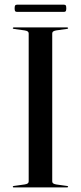

<svg xmlns="http://www.w3.org/2000/svg" viewBox="-20 -820 354 840"><path d="M208.5 -26.5Q208.5 -20.5 213 -17.5Q217.5 -14.5 226 -13L272.5 -6.5Q278 -6 278 -3Q278 -2 276.8 -1Q275.5 0 273.5 0H40.5Q38 0 37 -1Q36 -2 36 -3Q36 -6 41 -6.5L87.5 -13Q97 -14.5 101.2 -17.5Q105.5 -20.5 105.5 -26.5V-673.5Q105.5 -679.5 101.2 -682.5Q97 -685.5 87.5 -687L41 -693.5Q36 -694 36 -697Q36 -698.5 37 -699.2Q38 -700 40.5 -700H273.5Q275.5 -700 276.8 -699.2Q278 -698.5 278 -697Q278 -694 272.5 -693.5L226 -687Q217.5 -685.5 213 -682.5Q208.5 -679.5 208.5 -673.5ZM44 -783.5Q44 -793 46.2 -796.2Q48.5 -799.5 54.5 -799.5H259.5Q265.5 -799.5 267.8 -796.5Q270 -793.5 270 -783.5Q270 -774.5 267.8 -771.2Q265.5 -768 259.5 -768H54.5Q48.5 -768 46.2 -771.2Q44 -774.5 44 -783.5Z"/></svg>

Font: Fraunces 120pt
Style: Regular
Weight: 400
Version: Version 1.000;[b76b70a41]